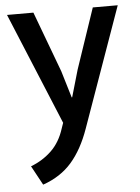

<svg xmlns="http://www.w3.org/2000/svg" viewBox="-52 -513 585 805"><g transform="rotate(-5 240.5 -111.0)"><path d="M8 -472H119L214 -217L248 -104H250L283 -218L369 -472H474L295 32Q265 117 218.5 170.5Q172 224 97 250L53 169Q103 150 140 114.5Q177 79 195 22L203 -1Z"/></g></svg>

Font: Mukta Mahee Medium
Style: Regular
Weight: 500
Designer: Shuchita Grover, Noopur Datye, Girish Dalvi, Yashodeep Gholap
Foundry: Ek Type
Version: Version 2.538;PS 1.000;hotconv 16.6.51;makeotf.lib2.5.65220;